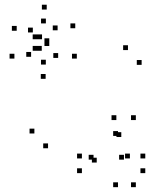

<svg xmlns="http://www.w3.org/2000/svg" viewBox="-20 -764 660 794"><path d="M49.1 -636.8V-656.8H29.1V-636.8ZM115.8 -629.8V-649.8H95.8V-629.8ZM169.7 -667.2V-687.2H149.7V-667.2ZM218.2 -638.7V-658.7H198.2V-638.7ZM153.8 -601.7V-621.7H133.8V-601.7ZM135.2 -601.7V-621.7H115.2V-601.7ZM135.2 -554.1V-574.1H115.2V-554.1ZM152.7 -554.1V-574.1H132.7V-554.1ZM220.5 -524.5V-544.5H200.5V-524.5ZM169.5 -497V-517H149.5V-497ZM108.6 -529.1V-549.1H88.6V-529.1ZM39.6 -521.7V-541.7H19.6V-521.7ZM168.7 -438V-458H148.7V-438ZM297.7 -521.7V-541.7H277.7V-521.7ZM183.8 -585.6V-605.6H163.8V-585.6ZM183.8 -573.8V-593.8H163.8V-573.8ZM291.2 -647.2V-667.2H271.2V-647.2ZM173.2 -724.5V-744.5H153.2V-724.5ZM122.2 -212V-232H102.2V-212ZM178.7 -150.9V-170.9H158.7V-150.9ZM565.7 -495.8V-515.8H545.7V-495.8ZM509.2 -556.9V-576.9H489.2V-556.9ZM541.8 -267.5V-287.5H521.8V-267.5ZM461.2 -267.5V-287.5H441.2V-267.5ZM318.7 -108.8V-128.8H298.7V-108.8ZM318.7 -48V-68H298.7V-48ZM580.8 -48V-68H560.8V-48ZM580.8 -108.8V-128.8H560.8V-108.8ZM517.2 -108.8V-128.8H497.2V-108.8ZM492.6 -103.8V-123.8H472.6V-103.8ZM366.8 -103.8V-123.8H346.8V-103.8ZM380 -91.8V-111.8H360V-91.8ZM481.6 -197.4V-217.4H461.6V-197.4ZM468 -201.9V-221.9H448V-201.9ZM468 10V-10H448V10ZM541.8 10V-10H521.8V10Z"/></svg>

Font: Monaspace Xenon Dots Var
Style: Regular
Weight: 400
Designer: Riley Cran and the Lettermatic Team
Version: Version 1.100 (Monaspace Xenon Dots)